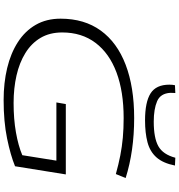

<svg xmlns="http://www.w3.org/2000/svg" viewBox="16 -993 987 1059"><g transform="rotate(90 509.5 -463.5)"><path d="M532 10Q437 10 355.5 -9.5Q274 -29 212.5 -68.5Q151 -108 117 -167Q83 -226 83 -304Q83 -435 148.5 -525.5Q214 -616 337 -663Q460 -710 631 -710Q813 -710 962 -663L940 -609Q886 -624 837.5 -633.5Q789 -643 739 -647.5Q689 -652 631 -652Q485 -652 379.5 -612.5Q274 -573 216.5 -497Q159 -421 159 -313Q159 -244 189 -193.5Q219 -143 272.5 -110Q326 -77 396.5 -61Q467 -45 548 -45Q637 -45 710.5 -58Q784 -71 836 -93L866 -281H545L554 -333H942L897 -53Q836 -28 743.5 -9Q651 10 532 10ZM644 -770Q543 -770 495 -800.5Q447 -831 447 -904Q447 -921 450 -935L493 -937Q492 -923 492 -910Q495 -855 538.5 -836.5Q582 -818 651 -818Q741 -818 786.5 -843.5Q832 -869 850 -937L893 -935Q880 -869 848 -833Q816 -797 764.5 -783.5Q713 -770 644 -770Z"/></g></svg>

Font: Georama ExtraExtended Light
Style: Italic
Weight: 300
Width: 8
Italic angle: -9°
Designer: Jean-Baptiste Levee
Foundry: Production Type
Version: Version 1.000